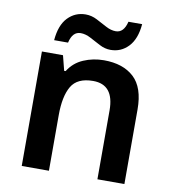

<svg xmlns="http://www.w3.org/2000/svg" viewBox="-83 -823 811 897"><g transform="rotate(10 322.0 -375.0)"><path d="M373 -553Q464 -553 515.5 -505.5Q567 -458 567 -354V0H439V-327Q439 -449 340 -449Q265 -449 237 -401Q209 -353 209 -264V0H80V-543H180L198 -472H205Q231 -514 276.5 -533.5Q322 -553 373 -553ZM127 -605Q133 -677 167.5 -713Q202 -749 252 -749Q280 -749 306 -735.5Q332 -722 356 -709Q380 -696 403 -696Q441 -696 454 -750H519Q513 -679 478.5 -642.5Q444 -606 394 -606Q367 -606 341.5 -619.5Q316 -633 291.5 -646Q267 -659 244 -659Q205 -659 193 -605Z"/></g></svg>

Font: Noto Sans Lisu SemiBold
Style: Regular
Weight: 600
Designer: Monotype Design Team. David Williams.
Foundry: Monotype Imaging Inc.
Version: Version 2.102; ttfautohint (v1.8.4.7-5d5b)